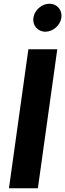

<svg xmlns="http://www.w3.org/2000/svg" viewBox="-20 -1009 350 1029"><path d="M28 0H183L287 -745H132ZM159 -914C153 -873 182 -839 223 -839C264 -839 303 -873 309 -914C315 -955 286 -989 245 -989C204 -989 165 -955 159 -914Z"/></svg>

Font: Mluvka ExtraBold
Style: Italic
Weight: 800
Italic angle: -8°
Designer: Modified by Jiří Krblich, Original typeface by Gumpita Rahayu
Foundry: Gumpita Rahayu & Jiří Krblich
Version: Version 2.000;Glyphs 3.1.1 (3134)